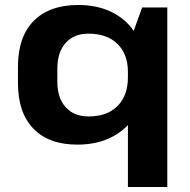

<svg xmlns="http://www.w3.org/2000/svg" viewBox="-20 -570 761 770"><path d="M290 10Q176 10 114 -54Q52 -118 52 -237V-303Q52 -422 115 -486Q178 -550 294 -550Q374 -550 434 -518.5Q494 -487 527 -429Q560 -371 560 -292V-251Q560 -172 526.5 -113.5Q493 -55 432.5 -22.5Q372 10 290 10ZM335 -103Q410 -103 451.5 -145Q493 -187 493 -260V-281Q493 -353 451 -394Q409 -435 335 -435Q277 -435 243.5 -398Q210 -361 210 -295V-242Q210 -177 243.5 -140Q277 -103 335 -103ZM651 -540V180H493V-382L550 -540Z"/></svg>

Font: Pathway Extreme 8pt Thin 12pt
Style: Bold
Weight: 700
Version: Version 1.001;gftools[0.9.26]